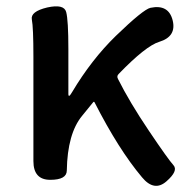

<svg xmlns="http://www.w3.org/2000/svg" viewBox="-20 -576 614 615"><path d="M513 5Q474 39 435 -8Q360 -97 283 -248Q281 -252 278 -248L243 -205Q196 -148 194 -30Q194 0 141 0Q87 0 87 -60V-394Q87 -488 82 -513.5Q77 -539 131 -552Q185 -564 192 -537.5Q199 -511 199 -419V-274Q199 -269 201.5 -269Q204 -269 211 -281Q273 -385 351 -461Q439 -546 462 -551Q520 -563 533 -511Q546 -459 490 -442Q447 -429 360 -339Q353 -332 358 -323Q395 -249 457 -157Q519 -65 535.5 -47Q552 -29 513 5Z"/></svg>

Font: Resource Han Rounded KR Medium
Style: Regular
Weight: 500
Designer: Cyano Hao (round all glyphs); Ryoko NISHIZUKA 西塚涼子 (kana, bopomofo & ideographs); Paul D. Hunt (Latin, Greek & Cyrillic)
Foundry: Cyano Hao
Version: 0.990